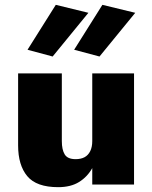

<svg xmlns="http://www.w3.org/2000/svg" viewBox="-20 -764 630 795"><path d="M198 -530 346 -711 211 -744 94 -558ZM392 -530 540 -711 404 -744 287 -558ZM236 -180V-460H55V-162Q55 -80 93 -34.5Q131 11 221 11Q273 11 307.5 -10.5Q342 -32 362 -68V0H535V-460H362V-180Q362 -155 353.5 -138Q345 -121 330 -113Q315 -105 293 -105Q260 -105 248 -124.5Q236 -144 236 -180Z"/></svg>

Font: Jost ExtraBold
Style: Regular
Weight: 800
Version: Version 3.710